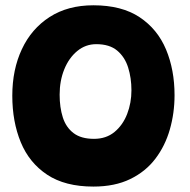

<svg xmlns="http://www.w3.org/2000/svg" viewBox="-20 -680 717 726"><path d="M333 25.5Q226 25.5 158.2 -19.5Q90.5 -64.5 58.5 -142.2Q26.5 -220 26.5 -318Q26.5 -417 62.8 -494.2Q99 -571.5 167.8 -615.8Q236.5 -660 333 -660Q440 -660 507.8 -615Q575.5 -570 607.8 -493Q640 -416 640 -320Q640 -252.5 622.2 -190.5Q604.5 -128.5 567.5 -79.8Q530.5 -31 472.2 -2.8Q414 25.5 333 25.5ZM335.5 -155Q381.5 -155 413 -181Q444.5 -207 460.8 -249Q477 -291 477 -338.5Q477 -385 464.5 -424.8Q452 -464.5 423 -488.8Q394 -513 344 -513Q303.5 -513 272 -487Q240.5 -461 223 -417.8Q205.5 -374.5 205.5 -322Q205.5 -274 217.5 -236.2Q229.5 -198.5 258 -176.8Q286.5 -155 335.5 -155Z"/></svg>

Font: Grandstander ExtraBold
Style: Regular
Weight: 800
Designer: Tyler Finck
Foundry: Etcetera Type Co
Version: Version 1.200; ttfautohint (v1.8.3)